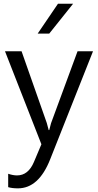

<svg xmlns="http://www.w3.org/2000/svg" viewBox="-20 -775 524 1030"><path d="M479 -500 249 80.1Q187.5 235.4 76.2 235.4Q44.9 235.4 23.9 229V157.2Q49.8 166 71.3 166Q131.8 166 162.1 93.8L202.1 -1L6.8 -500H95.7L231 -115.2Q233.4 -107.9 241.2 -77.1H244.1Q246.6 -88.9 253.9 -114.3L396 -500ZM372.1 -754.9 244.1 -594.7H182.1L291 -754.9Z"/></svg>

Font: Segoe UI Historic
Style: Regular
Weight: 400
Foundry: Microsoft Corporation
Version: Version 1.03